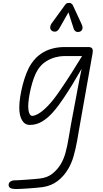

<svg xmlns="http://www.w3.org/2000/svg" viewBox="-20 -852 712 1324"><path d="M39.5 423.5Q39.5 409.5 51 400.5Q62.5 391.5 83 391.5Q91.5 391.5 114 390.2Q136.5 389 164.2 387Q192 385 217 382.8Q242 380.5 255.5 379Q308.5 372.5 342.2 344.8Q376 317 397.5 282.5Q419.5 246.5 432 200.2Q444.5 154 452.8 102.5Q461 51 470.5 0L527.5 -303L543 -377.5Q514 -326.5 480.8 -272.2Q447.5 -218 419 -175.5Q383.5 -122 347 -80.2Q310.5 -38.5 271 -14.5Q231.5 9.5 185.5 9.5Q151.5 9.5 132.2 -22.2Q113 -54 113 -110Q113 -142.5 119.2 -183.5Q125.5 -224.5 136.5 -267Q147.5 -309.5 162.5 -347.5Q177.5 -385.5 195.5 -412Q223.5 -454 260 -479.5Q296.5 -505 338.2 -516.2Q380 -527.5 422.5 -527.5H591Q609 -527.5 615.8 -517.2Q622.5 -507 618 -482.5L533 -3Q522 60.5 511.8 118.8Q501.5 177 487 226.8Q472.5 276.5 448.5 315.5Q421 362.5 377.5 396Q334 429.5 273.5 438.5Q255 441 228.2 443.2Q201.5 445.5 173.5 447.5Q145.5 449.5 122.8 450.5Q100 451.5 89.5 451.5Q63.5 451.5 51.5 444.5Q39.5 437.5 39.5 423.5ZM174.5 -118Q174.5 -92 181.5 -72.5Q188.5 -53 202 -53Q218.5 -53 245.5 -68.2Q272.5 -83.5 310 -121.8Q347.5 -160 394.5 -229.5Q435.5 -289 474.2 -350.2Q513 -411.5 546 -465.5H422.5Q396 -465.5 363 -457.2Q330 -449 297.8 -428.8Q265.5 -408.5 242 -373Q227 -350.5 214.5 -316.5Q202 -282.5 193 -245Q184 -207.5 179.2 -173.8Q174.5 -140 174.5 -118ZM530 -633.5Q515 -628.5 503.5 -634.8Q492 -641 488 -655L452 -767L389 -656Q376.5 -634.5 361.2 -633.8Q346 -633 336.5 -640.5Q325.5 -651 326 -664Q326.5 -677 334.5 -688.5L427.5 -816.5Q436 -829 444.2 -830.5Q452.5 -832 460 -832Q464.5 -832 472 -827.5Q479.5 -823 483 -814.5L542.5 -686Q553 -663 547.2 -650Q541.5 -637 530 -633.5Z"/></svg>

Font: Edu QLD Hand
Style: Regular
Weight: 400
Designer: Tina and Corey Anderson, Eben Sorkin
Foundry: Sorkin Type Co.
Version: Version 2.000